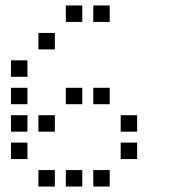

<svg xmlns="http://www.w3.org/2000/svg" viewBox="-20 -700 640 700"><path d="M221 -680Q220 -680 220 -680Q220 -680 220 -679V-621Q220 -620 220 -620Q220 -620 221 -620H279Q280 -620 280 -620Q280 -620 280 -621V-679Q280 -680 280 -680Q280 -680 279 -680ZM321 -680Q320 -680 320 -680Q320 -680 320 -679V-621Q320 -620 320 -620Q320 -620 321 -620H379Q380 -620 380 -620Q380 -620 380 -621V-679Q380 -680 380 -680Q380 -680 379 -680ZM121 -580Q120 -580 120 -580Q120 -580 120 -579V-521Q120 -520 120 -520Q120 -520 121 -520H179Q180 -520 180 -520Q180 -520 180 -521V-579Q180 -580 180 -580Q180 -580 179 -580ZM21 -480Q20 -480 20 -480Q20 -480 20 -479V-421Q20 -420 20 -420Q20 -420 21 -420H79Q80 -420 80 -420Q80 -420 80 -421V-479Q80 -480 80 -480Q80 -480 79 -480ZM21 -380Q20 -380 20 -380Q20 -380 20 -379V-321Q20 -320 20 -320Q20 -320 21 -320H79Q80 -320 80 -320Q80 -320 80 -321V-379Q80 -380 80 -380Q80 -380 79 -380ZM221 -380Q220 -380 220 -380Q220 -380 220 -379V-321Q220 -320 220 -320Q220 -320 221 -320H279Q280 -320 280 -320Q280 -320 280 -321V-379Q280 -380 280 -380Q280 -380 279 -380ZM321 -380Q320 -380 320 -380Q320 -380 320 -379V-321Q320 -320 320 -320Q320 -320 321 -320H379Q380 -320 380 -320Q380 -320 380 -321V-379Q380 -380 380 -380Q380 -380 379 -380ZM21 -280Q20 -280 20 -280Q20 -280 20 -279V-221Q20 -220 20 -220Q20 -220 21 -220H79Q80 -220 80 -220Q80 -220 80 -221V-279Q80 -280 80 -280Q80 -280 79 -280ZM121 -280Q120 -280 120 -280Q120 -280 120 -279V-221Q120 -220 120 -220Q120 -220 121 -220H179Q180 -220 180 -220Q180 -220 180 -221V-279Q180 -280 180 -280Q180 -280 179 -280ZM421 -280Q420 -280 420 -280Q420 -280 420 -279V-221Q420 -220 420 -220Q420 -220 421 -220H479Q480 -220 480 -220Q480 -220 480 -221V-279Q480 -280 480 -280Q480 -280 479 -280ZM21 -180Q20 -180 20 -180Q20 -180 20 -179V-121Q20 -120 20 -120Q20 -120 21 -120H79Q80 -120 80 -120Q80 -120 80 -121V-179Q80 -180 80 -180Q80 -180 79 -180ZM421 -180Q420 -180 420 -180Q420 -180 420 -179V-121Q420 -120 420 -120Q420 -120 421 -120H479Q480 -120 480 -120Q480 -120 480 -121V-179Q480 -180 480 -180Q480 -180 479 -180ZM121 -80Q120 -80 120 -80Q120 -80 120 -79V-21Q120 -20 120 -20Q120 -20 121 -20H179Q180 -20 180 -20Q180 -20 180 -21V-79Q180 -80 180 -80Q180 -80 179 -80ZM221 -80Q220 -80 220 -80Q220 -80 220 -79V-21Q220 -20 220 -20Q220 -20 221 -20H279Q280 -20 280 -20Q280 -20 280 -21V-79Q280 -80 280 -80Q280 -80 279 -80ZM321 -80Q320 -80 320 -80Q320 -80 320 -79V-21Q320 -20 320 -20Q320 -20 321 -20H379Q380 -20 380 -20Q380 -20 380 -21V-79Q380 -80 380 -80Q380 -80 379 -80Z"/></svg>

Font: Doto Black Medium
Style: Regular
Weight: 500
Monospace: yes
Version: Version 1.000